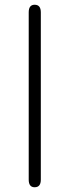

<svg xmlns="http://www.w3.org/2000/svg" viewBox="-20 -779 293 809"><path d="M101 -22V-727Q101 -759 126 -759Q152 -759 152 -727V-22Q152 10 126 10Q101 10 101 -22Z"/></svg>

Font: Kodchasan ExtraLight
Style: Regular
Weight: 275
Version: Version 1.000; ttfautohint (v1.6)